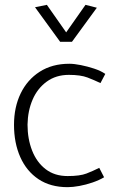

<svg xmlns="http://www.w3.org/2000/svg" viewBox="-20 -762 490 795"><path d="M391 -67Q365 -54 338 -43.5Q311 -33 260 -33Q206 -33 169 -61.5Q132 -90 113 -138.5Q94 -187 94 -246Q95 -303 115 -349.5Q135 -396 173.5 -424Q212 -452 265 -452Q314 -452 342.5 -441Q371 -430 396 -418L416 -456Q397 -469 369.5 -478Q342 -487 314.5 -492.5Q287 -498 267 -498Q196 -498 144.5 -465Q93 -432 65.5 -375Q38 -318 38 -245Q38 -170 64 -111.5Q90 -53 139.5 -20Q189 13 260 13Q281 13 308.5 8Q336 3 363.5 -6.5Q391 -16 411 -28ZM254 -628 174 -742 125 -732 229 -589H278L381 -730L334 -742Z"/></svg>

Font: Catamaran ExtraLight
Style: Regular
Weight: 250
Designer: Pria Ravichandran
Version: Version 2.000